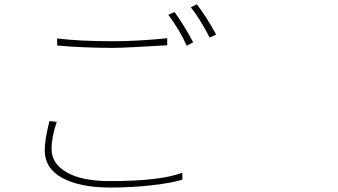

<svg xmlns="http://www.w3.org/2000/svg" viewBox="-20 -840 1540 874"><path d="M774.4 -785.2Q818.4 -724.6 859.4 -647.5L830.1 -631.8Q795.9 -707 746.1 -772.5ZM876 -820.3Q920.9 -761.7 963.9 -682.6L934.6 -668.9Q887.7 -758.8 848.6 -806.6ZM240.2 -632.8V-665Q341.8 -652.3 494.1 -652.3Q606.4 -652.3 741.2 -666V-633.8Q544.9 -622.1 494.1 -622.1Q360.4 -622.1 240.2 -632.8ZM205.1 -289.1 238.3 -285.2Q214.8 -216.8 214.8 -161.1Q214.8 -94.7 284.2 -55.2Q353.5 -15.6 480.5 -15.6Q710 -15.6 809.6 -53.7L810.5 -22.5Q766.6 -7.8 674.8 2.9Q583 13.7 480.5 13.7Q344.7 13.7 264.2 -29.8Q183.6 -73.2 183.6 -156.2Q183.6 -203.1 205.1 -289.1Z"/></svg>

Font: Bpmf Zihi Sans ExtraLight
Style: ExtraLight
Weight: 250
Foundry: But Ko
Version: Version 1.320